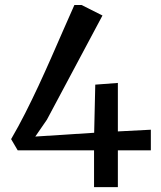

<svg xmlns="http://www.w3.org/2000/svg" viewBox="-20 -766 658 786"><path d="M365 0V-150.5H52.5L25.5 -196.5Q55 -247 83 -302.2Q111 -357.5 137.8 -415Q164.5 -472.5 189.8 -530Q215 -587.5 238.8 -642Q262.5 -696.5 284.5 -745.5H314L399.5 -702.5L172 -276L124.5 -207L365.5 -222.5L370 -419.5L462.5 -426.5V-228L597.5 -235V-150.5H462.5V0Z"/></svg>

Font: Merriweather 20pt Medium
Style: Regular
Weight: 500
Version: Version 2.100